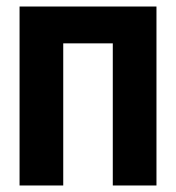

<svg xmlns="http://www.w3.org/2000/svg" viewBox="-20 -569 540 589"><path d="M40 0V-549H460V0H326V-436H174V0Z"/></svg>

Font: Noto Sans Mono Condensed Extra
Style: Regular
Weight: 800
Width: 3
Designer: Monotype Design Team
Foundry: Monotype Imaging Inc.
Version: Version 1.900